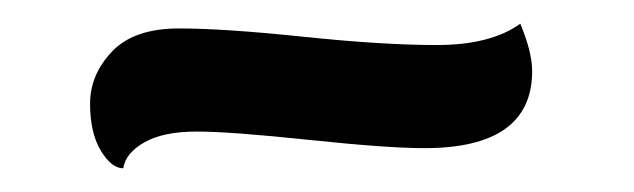

<svg xmlns="http://www.w3.org/2000/svg" viewBox="-20 -309 535 162"><path d="M84 -167Q74 -167 65 -182Q56 -197 56 -221.5Q56 -246 74.5 -265.5Q93 -285 131 -285Q169 -285 236 -278Q303 -271 348.5 -271Q394 -271 419 -289Q429 -265 429 -249Q429 -184 338 -184Q307 -184 240.5 -191Q174 -198 146 -198Q118 -198 102 -189Q86 -180 84 -167Z"/></svg>

Font: Clara
Style: Regular
Weight: 400
Designer: Proyecto DEMO
Foundry: Proyecto DEMO
Version: Version 1.002